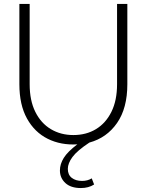

<svg xmlns="http://www.w3.org/2000/svg" viewBox="-20 -720 742 971"><path d="M389 231Q338 231 310.5 205.5Q283 180 283 142Q283 110 302.5 78.5Q322 47 371 10Q288 15 221.5 -18Q155 -51 116.5 -120.5Q78 -190 78 -294V-700H130V-294Q130 -212 158.5 -154.5Q187 -97 237 -67Q287 -37 351 -37Q416 -37 465.5 -67Q515 -97 543.5 -154.5Q572 -212 572 -294V-700H624V-294Q624 -173 572 -98Q520 -23 432 1Q370 42 346.5 74Q323 106 323 134Q323 164 343 179.5Q363 195 395 195Q423 195 444 182L456 213Q428 231 389 231Z"/></svg>

Font: Red Hat Text Light
Style: Regular
Weight: 300
Designer: Pentagram, MCKL
Foundry: Pentagram, MCKL
Version: Version 1.023; ttfautohint (v1.8.3)